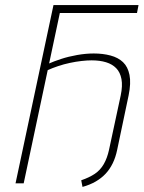

<svg xmlns="http://www.w3.org/2000/svg" viewBox="-20 -720 564 754"><path d="M348 -510Q317 -510 283 -504Q249 -498 220 -488.5Q191 -479 171 -470L166 -444Q186 -453 208.5 -460.5Q231 -468 254.5 -473Q278 -478 300 -480.5Q322 -483 340 -483Q372 -483 396.5 -475.5Q421 -468 436.5 -452Q452 -436 457 -409.5Q462 -383 454 -345L408 -131Q401 -99 387.5 -75.5Q374 -52 352.5 -37.5Q331 -23 299 -12L304 14Q333 6 355.5 -7Q378 -20 394.5 -37.5Q411 -55 422.5 -78.5Q434 -102 440 -131L485 -345Q495 -394 488.5 -426Q482 -458 463 -476Q444 -494 414 -502Q384 -510 348 -510ZM41 0H73L215 -669H518L524 -700H190Z"/></svg>

Font: Advent Pro ExtraLight
Style: Italic
Weight: 250
Italic angle: -12°
Version: Version 3.000